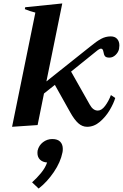

<svg xmlns="http://www.w3.org/2000/svg" viewBox="-20 -725 712 1113"><path d="M672 -461Q672 -455 670 -441Q666 -422 650 -406.5Q634 -391 614 -391Q595 -391 588.5 -399.5Q582 -408 580 -423Q578 -433 575 -438Q572 -443 565 -443Q556 -443 536 -426L392 -310L500 -119Q519 -84 547 -84Q569 -84 589.5 -111.5Q610 -139 623 -174L648 -157Q639 -126 616 -87Q593 -48 559 -19Q525 10 485 10Q457 10 434 -10.5Q411 -31 387 -74L298 -233L235 -183L198 0L50 10L185 -652Q153 -660 124 -672L126 -683L341 -705L249 -253L504 -456Q539 -485 565.5 -499.5Q592 -514 622 -514Q646 -514 659 -499.5Q672 -485 672 -461ZM344 138Q344 152 342 159Q331 215 292 272.5Q253 330 204 368L166 332Q194 307 218.5 277Q243 247 253 217Q227 215 212 200.5Q197 186 197 161Q197 153 198 148Q205 118 229 99.5Q253 81 283 81Q314 81 329 96.5Q344 112 344 138Z"/></svg>

Font: Trirong
Style: Bold Italic
Weight: 700
Italic angle: -12°
Designer: Katatrad Team
Foundry: CadsonDemak
Version: Version 1.001